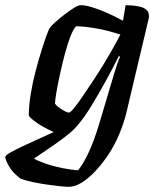

<svg xmlns="http://www.w3.org/2000/svg" viewBox="-87 -520 613 740"><path d="M178 200Q166 200 142.5 197.5Q119 195 91.5 191Q64 187 38 181.5Q12 176 -7 169Q-37 147 -51 123Q-65 99 -67 85Q-65 78 -46.5 67.5Q-28 57 -0.5 44Q27 31 58.5 17Q90 3 120 -11Q100 -20 78.5 -32Q57 -44 41.5 -56.5Q26 -69 24 -75Q24 -111 31 -155Q38 -199 49.5 -243Q61 -287 72.5 -324Q84 -361 93 -385Q102 -409 105 -413Q111 -421 126.5 -435Q142 -449 161.5 -464Q181 -479 198 -489.5Q215 -500 224 -500Q243 -500 270 -491.5Q297 -483 327.5 -469.5Q358 -456 387 -440L397 -500Q406 -500 421 -499Q436 -498 451.5 -494.5Q467 -491 477 -482.5Q487 -474 487 -459Q487 -458 487 -454.5Q487 -451 486 -448L399 -81Q389 -42 372 -1.5Q355 39 331.5 74.5Q308 110 281.5 138.5Q255 167 228.5 183.5Q202 200 178 200ZM214 136Q234 112 255 67Q276 22 296 -45L352 -233Q359 -257 365.5 -276Q372 -295 376 -301L371 -304Q351 -263 323 -212Q295 -161 266.5 -114Q238 -67 211 -36Q198 -20 175 -1.5Q152 17 127 34.5Q102 52 79.5 67Q57 82 44 91Q58 100 88.5 110.5Q119 121 154 128Q189 135 214 136ZM179 -86Q184 -86 198 -103Q212 -120 231 -148Q250 -176 272 -209Q294 -242 314.5 -276Q335 -310 351.5 -339.5Q368 -369 377 -387Q327 -403 284 -410.5Q241 -418 206 -419Q195 -407 183.5 -377Q172 -347 162 -308.5Q152 -270 143.5 -231Q135 -192 130 -162Q125 -132 125 -120Q135 -108 153 -97Q171 -86 179 -86Z"/></svg>

Font: Texturina Medium 12pt SemiBold
Style: Italic
Weight: 600
Italic angle: -11°
Version: Version 1.002